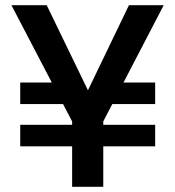

<svg xmlns="http://www.w3.org/2000/svg" viewBox="-20 -720 675 740"><path d="M58 -156V-239H578V-156ZM280 -319H58V-402H274ZM381 -319 386 -402H578V-319ZM258 0V-252L24 -700H160L333 -343H305L477 -700H611L378 -252V0Z"/></svg>

Font: DM Sans 16pt SemiBold
Style: Regular
Weight: 600
Version: Version 4.004;gftools[0.9.30]